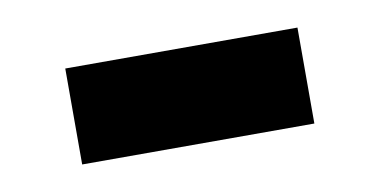

<svg xmlns="http://www.w3.org/2000/svg" viewBox="-30 -407 454 229"><g transform="rotate(-10 196.5 -293.0)"><path d="M55.7 -350.6H336.9V-234.4H55.7Z"/></g></svg>

Font: Francois One
Style: Regular
Weight: 400
Designer: Vernon Adams
Foundry: vernon adams
Version: Version 1.000